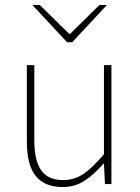

<svg xmlns="http://www.w3.org/2000/svg" viewBox="-20 -740 564 772"><path d="M232 12Q159 12 123.5 -32.5Q88 -77 88 -170V-478H118V-174Q118 -95 145.5 -55.5Q173 -16 234 -16Q279 -16 316 -41Q353 -66 398 -120V-478H428V0H402L398 -82H396Q360 -40 321 -14Q282 12 232 12ZM250 -570 110 -720H140L258 -604H262L380 -720H410L270 -570Z"/></svg>

Font: Source Sans 3 ExtraLight ExtraLight
Style: Regular
Weight: 250
Version: Version 3.052;hotconv 1.1.0;makeotfexe 2.6.0